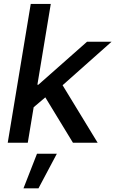

<svg xmlns="http://www.w3.org/2000/svg" viewBox="-20 -748 604 1006"><path d="M147 -178.2 168 -304.2H181.2L436 -529.3H564.5L276.4 -273.4H259.3ZM20.5 0 141.1 -727.5H246.1L125.5 0ZM362.3 0 210 -250 294.4 -323.7 491.7 0ZM103 238.8 173.8 57.6H277.8L181.6 238.8Z"/></svg>

Font: Inter 24pt Medium
Style: Italic
Weight: 500
Italic angle: -9.3988°
Designer: Rasmus Andersson
Foundry: rsms
Version: Version 4.001;git-66647c0bb